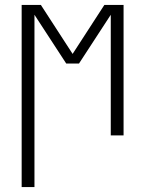

<svg xmlns="http://www.w3.org/2000/svg" viewBox="-20 -550 590 780"><path d="M68 210V-530H146L275 -331L404 -530H482V0H430V-490L301 -292H249L120 -490V210Z"/></svg>

Font: Lode Dark Term
Style: Regular
Weight: 400
Monospace: yes
Designer: Belleve Invis
Foundry: Belleve Invis
Version: Version 29.2.0